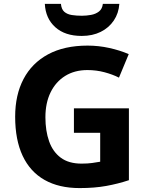

<svg xmlns="http://www.w3.org/2000/svg" viewBox="-20 -959 764 989"><path d="M360.8 -400.9H644V-30.8Q587.9 -12.2 527.3 -1.2Q466.8 9.8 390.1 9.8Q283.7 9.8 209.5 -32.2Q135.3 -74.2 96.7 -156.2Q58.1 -238.3 58.1 -357.9Q58.1 -470.2 101.3 -552.2Q144.5 -634.3 227.8 -679.2Q311 -724.1 431.2 -724.1Q487.8 -724.1 543 -711.9Q598.1 -699.7 643.1 -680.2L592.8 -559.1Q560.1 -575.7 518.1 -586.9Q476.1 -598.1 430.2 -598.1Q364.3 -598.1 315.7 -567.9Q267.1 -537.6 240.5 -483.2Q213.9 -428.7 213.9 -355Q213.9 -285.2 232.9 -231.2Q252 -177.2 293 -146.7Q334 -116.2 399.9 -116.2Q432.1 -116.2 454.3 -119.4Q476.6 -122.6 496.1 -126V-274.9H360.8ZM594.7 -939Q591.3 -890.6 566.2 -853.3Q541 -815.9 498.8 -794.9Q456.5 -773.9 400.9 -773.9Q314.9 -773.9 264.9 -818.8Q214.8 -863.8 210.9 -939H293.9Q296.4 -911.1 311.3 -898.2Q326.2 -885.3 349.9 -881.6Q373.5 -877.9 401.9 -877.9Q425.3 -877.9 449.2 -882.3Q473.1 -886.7 490 -899.9Q506.8 -913.1 509.8 -939Z"/></svg>

Font: Wonky
Style: Regular
Weight: 400
Designer: Monotype Design Team
Foundry: Monotype Imaging Inc.
Version: Version 3.000